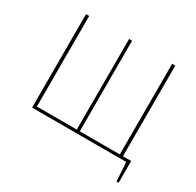

<svg xmlns="http://www.w3.org/2000/svg" viewBox="-172 -879 1241 1213"><g transform="rotate(30 448.5 -272.0)"><path d="M834 -21V138H818L810 0H123V-682H146V-21H437V-682H459V-21H751V-682H774V-21Z"/></g></svg>

Font: Fira Sans Thin
Style: Regular
Weight: 100
Designer: bBox Type GmbH & Carrois Corporate GbR & Edenspiekermann AG
Foundry: bBox Type GmbH & Carrois Corporate GbR & Edenspiekermann AG
Version: Version 4.301